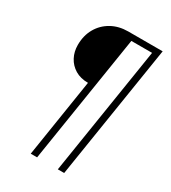

<svg xmlns="http://www.w3.org/2000/svg" viewBox="-211 -812 979 1099"><g transform="rotate(30 278.0 -262.5)"><path d="M172 180 253 -335Q203 -335 167.5 -356.5Q132 -378 113 -414Q94 -450 94 -494Q94 -556 121 -603.5Q148 -651 196 -678Q244 -705 306 -705H533L393 180H351L485 -667H348L214 180Z"/></g></svg>

Font: Nunito Sans ExtraLight
Style: Italic
Weight: 200
Italic angle: -9°
Designer: Vernon Adams
Foundry: Vernon Adams
Version: Version 3.006; ttfautohint (v1.8.3)